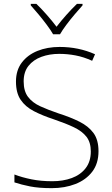

<svg xmlns="http://www.w3.org/2000/svg" viewBox="-20 -968 584 998"><path d="M492 -182Q492 -118 459.5 -75.5Q427 -33 372 -11.5Q317 10 249 10Q182 10 136.5 1Q91 -8 55 -20V-61Q94 -46 143 -36Q192 -26 252 -26Q308 -26 353 -42.5Q398 -59 425 -93.5Q452 -128 452 -181Q452 -228 429.5 -257Q407 -286 364 -306.5Q321 -327 259 -348Q201 -367 156.5 -390Q112 -413 87.5 -449Q63 -485 63 -544Q63 -603 93.5 -643Q124 -683 175 -703.5Q226 -724 290 -724Q389 -724 474 -686L459 -652Q415 -672 372.5 -680Q330 -688 288 -688Q237 -688 195 -672.5Q153 -657 128 -625.5Q103 -594 103 -545Q103 -494 126 -464Q149 -434 189.5 -415.5Q230 -397 283 -379Q346 -359 393 -335.5Q440 -312 466 -276.5Q492 -241 492 -182ZM256 -790Q244 -811 223.5 -838.5Q203 -866 180.5 -893Q158 -920 140 -940V-948H169Q196 -922 224 -890Q252 -858 274 -829Q296 -858 324.5 -890Q353 -922 380 -948H409V-940Q391 -920 368 -893Q345 -866 324.5 -838.5Q304 -811 292 -790Z"/></svg>

Font: Noto Sans Kannada ExtraLight
Style: Regular
Weight: 200
Designer: Jelle Bosma - Monotype Design Team
Foundry: Monotype Imaging Inc.
Version: Version 2.005; ttfautohint (v1.8.4.7-5d5b)